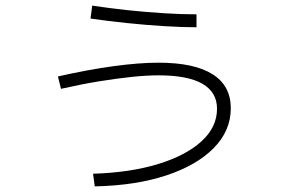

<svg xmlns="http://www.w3.org/2000/svg" viewBox="-20 -625 1040 683"><path d="M311 -7Q443 -11 542.5 -41.5Q642 -72 697 -122.5Q752 -173 752 -238Q752 -297 700 -327Q648 -357 544 -357Q501 -357 449 -351.5Q397 -346 334.5 -336Q272 -326 197 -309L186 -353Q292 -377 383 -389.5Q474 -402 544 -402Q671 -402 736 -361Q801 -320 801 -240Q801 -160 740.5 -98.5Q680 -37 571.5 -1Q463 35 317 38ZM679 -528Q628 -528 563.5 -532Q499 -536 431.5 -543Q364 -550 302 -559L308 -605Q366 -596 432 -589Q498 -582 562 -578Q626 -574 679 -574Z"/></svg>

Font: M PLUS 1 Thin Light
Style: Regular
Weight: 300
Version: Version 1.001